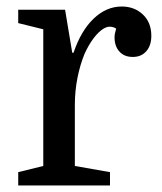

<svg xmlns="http://www.w3.org/2000/svg" viewBox="-20 -570 498 590"><path d="M337 -482Q333 -485 327.5 -486.5Q322 -488 317 -488Q305 -488 291 -477Q277 -466 264 -447.5Q251 -429 240 -405Q226 -371 218 -330.5Q210 -290 210 -247V-60L318 -41V0H36V-41L113 -60V-480L36 -499V-540H180L202 -408H206Q229 -476 268 -513Q307 -550 354 -550Q393 -550 419 -525.5Q445 -501 445 -460Q445 -430 429.5 -412.5Q414 -395 388 -395Q362 -395 347 -411.5Q332 -428 332 -455Q332 -461 333 -466.5Q334 -472 337 -482Z"/></svg>

Font: Domine
Style: Regular
Weight: 400
Designer: Pablo Impallari, Rodrigo Fuenzalida, Brenda Gallo
Foundry: Pablo Impallari, Rodrigo Fuenzalida, Brenda Gallo
Version: Version 2.000;September 19, 2022;FontCreator 14.0.0.2877 64-